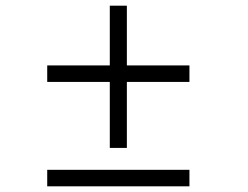

<svg xmlns="http://www.w3.org/2000/svg" viewBox="-20 -720 873 675"><path d="M366 -490V-700H426V-490H646V-432H426V-200H366V-432H146V-490ZM646 -123V-65H146V-123Z"/></svg>

Font: Antic
Style: Regular
Weight: 400
Designer: Santiago Orozco
Foundry: Typemade
Version: Version 1.0012